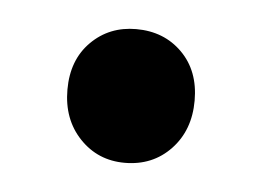

<svg xmlns="http://www.w3.org/2000/svg" viewBox="-28 -166 280 206"><g transform="rotate(5 112.5 -63.0)"><path d="M112 -135Q142 -135 161.5 -115.5Q181 -96 181 -64Q181 -32 161.5 -11.5Q142 9 112 9Q83 9 63.5 -11.5Q44 -32 44 -64Q44 -96 63.5 -115.5Q83 -135 112 -135Z"/></g></svg>

Font: QuotatisMedium
Style: Regular
Weight: 500
Designer: Julieta Ulanovsky
Foundry: Quotatis-Medium
Version: Version 4.000;PS 004.000;hotconv 1.0.88;makeotf.lib2.5.64775